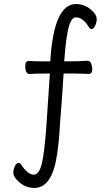

<svg xmlns="http://www.w3.org/2000/svg" viewBox="-20 -746 540 951"><path d="M150 185Q239 185 263 17Q273 -52 277 -129Q288 -266 295 -382Q363 -382 381.5 -381Q400 -380 420 -380Q437 -380 437 -404Q437 -417 431.5 -431Q426 -445 413 -445Q374 -442 298 -442Q308 -581 325 -627Q337 -660 357 -660Q391 -660 422 -609Q427 -602 433 -602Q444 -602 451.5 -619Q459 -636 459 -651Q459 -667 445 -684Q408 -726 356 -726Q246 -726 229 -442Q153 -442 123 -444Q105 -444 105 -419Q105 -379 128 -379Q145 -382 227 -382L211 -140Q201 7 187.5 63Q174 119 148 119Q116 119 84 68Q79 61 72 61Q61 61 53.5 77.5Q46 94 46 110Q46 125 61 142Q99 185 150 185Z"/></svg>

Font: LXGW WenKai Mono Lite
Style: Regular
Weight: 400
Monospace: yes
Designer: LXGW / Fontworks Inc.
Foundry: LXGW / Fontworks Inc.
Version: Version 1.520; June 14, 2025